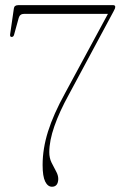

<svg xmlns="http://www.w3.org/2000/svg" viewBox="-20 -720 478 748"><path d="M207 -22.5Q206 7.5 182.5 7.5Q166 7.5 156 -12.8Q146 -33 146 -77.5Q146 -140.5 167 -207.5Q188 -274.5 233.5 -357L400.5 -666H74Q57.5 -666 53 -650.5L34.5 -583.5Q32 -576 25 -576Q18 -576.5 19.5 -586.5L34 -687Q35.5 -700 51.5 -700H420.5Q429 -700 429 -693Q429 -690.5 427.8 -686.8Q426.5 -683 422 -675L248.5 -352Q211.5 -285 191.8 -228.2Q172 -171.5 172 -127Q172 -104.5 180.8 -86.5Q189.5 -68.5 198.2 -53Q207 -37.5 207 -22.5Z"/></svg>

Font: Fraunces 72pt Thin
Style: Regular
Weight: 100
Version: Version 1.000;[b76b70a41]